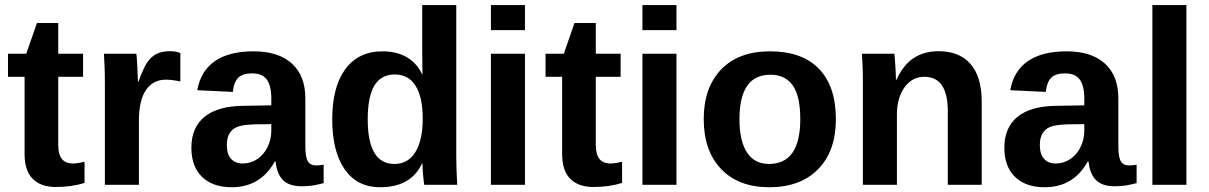

<svg xmlns="http://www.w3.org/2000/svg" viewBox="-20 -745 4873 774"><path d="M205.1 8.8Q144.5 8.8 111.8 -24.2Q79.1 -57.1 79.1 -124V-435.5H12.2V-528.3H85.9L128.9 -652.3H214.8V-528.3H314.9V-435.5H214.8V-161.1Q214.8 -122.6 229.5 -104.2Q244.1 -85.9 274.9 -85.9Q291 -85.9 320.8 -92.8V-7.8Q270 8.8 205.1 8.8Z M402.8 0V-404.3Q402.8 -447.8 401.6 -476.8Q400.4 -505.9 398.9 -528.3H529.8Q531.2 -519.5 533.7 -474.9Q536.1 -430.2 536.1 -415.5H538.1Q558.1 -471.2 573.7 -493.9Q589.4 -516.6 610.8 -527.6Q632.3 -538.6 664.6 -538.6Q690.9 -538.6 707 -531.2V-416.5Q673.8 -423.8 648.4 -423.8Q597.2 -423.8 568.6 -382.3Q540 -340.8 540 -259.3V0Z M914.1 9.8Q837.4 9.8 794.4 -32Q751.5 -73.7 751.5 -149.4Q751.5 -231.4 804.9 -274.4Q858.4 -317.4 960 -318.4L1073.7 -320.3V-347.2Q1073.7 -398.9 1055.7 -424.1Q1037.6 -449.2 996.6 -449.2Q958.5 -449.2 940.7 -431.9Q922.9 -414.6 918.5 -374.5L775.4 -381.3Q788.6 -458.5 845.9 -498.3Q903.3 -538.1 1002.4 -538.1Q1102.5 -538.1 1156.7 -488.8Q1210.9 -439.5 1210.9 -348.6V-156.2Q1210.9 -111.8 1220.9 -95Q1231 -78.1 1254.4 -78.1Q1270 -78.1 1284.7 -81.1V-6.8Q1272.5 -3.9 1262.7 -1.5Q1252.9 1 1243.2 2.4Q1233.4 3.9 1222.4 4.9Q1211.4 5.9 1196.8 5.9Q1145 5.9 1120.4 -19.5Q1095.7 -44.9 1090.8 -94.2H1087.9Q1030.3 9.8 914.1 9.8ZM1073.7 -244.6 1003.4 -243.7Q955.6 -241.7 935.5 -233.2Q915.5 -224.6 905 -207Q894.5 -189.5 894.5 -160.2Q894.5 -122.6 911.9 -104.2Q929.2 -85.9 958 -85.9Q990.2 -85.9 1016.8 -103.5Q1043.5 -121.1 1058.6 -152.1Q1073.7 -183.1 1073.7 -217.8Z M1690.4 0Q1688.5 -7.3 1685.8 -36.9Q1683.1 -66.4 1683.1 -85.9H1681.2Q1636.7 9.8 1512.2 9.8Q1419.9 9.8 1369.6 -62.3Q1319.3 -134.3 1319.3 -263.7Q1319.3 -395 1372.3 -466.6Q1425.3 -538.1 1522.5 -538.1Q1578.6 -538.1 1619.4 -514.6Q1660.2 -491.2 1682.1 -444.8H1683.1L1682.1 -531.7V-724.6H1819.3V-115.2Q1819.3 -66.4 1823.2 0ZM1684.1 -267.1Q1684.1 -352.5 1655.5 -398.7Q1627 -444.8 1571.3 -444.8Q1516.1 -444.8 1489.3 -400.1Q1462.4 -355.5 1462.4 -263.7Q1462.4 -84 1570.3 -84Q1624.5 -84 1654.3 -131.6Q1684.1 -179.2 1684.1 -267.1Z M1959 -623.5V-724.6H2096.2V-623.5ZM1959 0V-528.3H2096.2V0Z M2372.1 8.8Q2311.5 8.8 2278.8 -24.2Q2246.1 -57.1 2246.1 -124V-435.5H2179.2V-528.3H2252.9L2295.9 -652.3H2381.8V-528.3H2481.9V-435.5H2381.8V-161.1Q2381.8 -122.6 2396.5 -104.2Q2411.1 -85.9 2441.9 -85.9Q2458 -85.9 2487.8 -92.8V-7.8Q2437 8.8 2372.1 8.8Z M2569.8 -623.5V-724.6H2707V-623.5ZM2569.8 0V-528.3H2707V0Z M3349.6 -264.6Q3349.6 -136.2 3278.3 -63.2Q3207 9.8 3081.1 9.8Q2957.5 9.8 2887.2 -63.5Q2816.9 -136.7 2816.9 -264.6Q2816.9 -392.1 2887.2 -465.1Q2957.5 -538.1 3084 -538.1Q3213.4 -538.1 3281.5 -467.5Q3349.6 -397 3349.6 -264.6ZM3206.1 -264.6Q3206.1 -358.9 3175.3 -401.4Q3144.5 -443.8 3085.9 -443.8Q2960.9 -443.8 2960.9 -264.6Q2960.9 -176.3 2991.5 -130.1Q3022 -84 3079.6 -84Q3206.1 -84 3206.1 -264.6Z M3800.8 0V-296.4Q3800.8 -435.5 3706.5 -435.5Q3656.7 -435.5 3626.2 -392.8Q3595.7 -350.1 3595.7 -283.2V0H3458.5V-410.2Q3458.5 -452.6 3457.3 -479.7Q3456.1 -506.8 3454.6 -528.3H3585.4Q3586.9 -519 3589.4 -478.8Q3591.8 -438.5 3591.8 -423.3H3593.8Q3621.6 -483.9 3663.6 -511.2Q3705.6 -538.6 3763.7 -538.6Q3847.7 -538.6 3892.6 -486.8Q3937.5 -435.1 3937.5 -335.4V0Z M4191.4 9.8Q4114.7 9.8 4071.8 -32Q4028.8 -73.7 4028.8 -149.4Q4028.8 -231.4 4082.3 -274.4Q4135.7 -317.4 4237.3 -318.4L4351.1 -320.3V-347.2Q4351.1 -398.9 4333 -424.1Q4314.9 -449.2 4273.9 -449.2Q4235.8 -449.2 4218 -431.9Q4200.2 -414.6 4195.8 -374.5L4052.7 -381.3Q4065.9 -458.5 4123.3 -498.3Q4180.7 -538.1 4279.8 -538.1Q4379.9 -538.1 4434.1 -488.8Q4488.3 -439.5 4488.3 -348.6V-156.2Q4488.3 -111.8 4498.3 -95Q4508.3 -78.1 4531.7 -78.1Q4547.4 -78.1 4562 -81.1V-6.8Q4549.8 -3.9 4540 -1.5Q4530.3 1 4520.5 2.4Q4510.7 3.9 4499.8 4.9Q4488.8 5.9 4474.1 5.9Q4422.4 5.9 4397.7 -19.5Q4373 -44.9 4368.2 -94.2H4365.2Q4307.6 9.8 4191.4 9.8ZM4351.1 -244.6 4280.8 -243.7Q4232.9 -241.7 4212.9 -233.2Q4192.9 -224.6 4182.4 -207Q4171.9 -189.5 4171.9 -160.2Q4171.9 -122.6 4189.2 -104.2Q4206.5 -85.9 4235.4 -85.9Q4267.6 -85.9 4294.2 -103.5Q4320.8 -121.1 4335.9 -152.1Q4351.1 -183.1 4351.1 -217.8Z M4625.5 0V-724.6H4762.7V0Z"/></svg>

Font: TypoPRO Liberation Sans
Style: Bold
Weight: 700
Designer: Steve Matteson
Foundry: Ascender Corporation
Version: Version 2.00.1